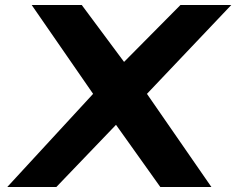

<svg xmlns="http://www.w3.org/2000/svg" viewBox="-20 -733 939 763"><path d="M800 10H820L564 -360L899 -713H697L473 -487L305 -713H106L350 -360L9 10H204L441 -237L617 10Z"/></svg>

Font: Bluebird
Style: SfBdExtObl
Weight: 700
Designer: Jasper
Foundry: Cannot Into Space Fonts
Version: Version 0.98